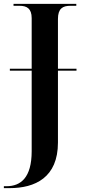

<svg xmlns="http://www.w3.org/2000/svg" viewBox="-37 -734 439 994"><path d="M-17 240H12C145 240 263 185 263 4V-368H359V-378H263V-636C263 -690 288 -704 327 -704H358V-714H33V-704H64C102 -704 127 -690 127 -640V-378H14V-368H127V49C127 186 70 230 -3 230H-17Z"/></svg>

Font: Noto Serif Display SemiBold
Style: Regular
Weight: 600
Designer: Monotype Design Team
Foundry: Monotype Imaging Inc.
Version: Version 2.009